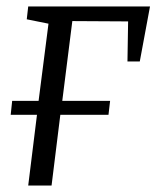

<svg xmlns="http://www.w3.org/2000/svg" viewBox="-20 -572 485 592"><path d="M67 -552H442.5L411 -382.5H373L375 -506L203 -507L172 -261H319.5L314.5 -218H166L139 0H67L94 -218H13L17.5 -261H99L129.5 -499L62.5 -512.5Z"/></svg>

Font: Merriweather 24pt Light
Style: Italic
Weight: 300
Italic angle: -7.8°
Version: Version 2.101